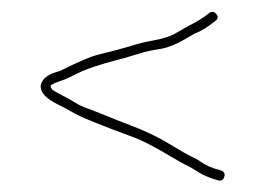

<svg xmlns="http://www.w3.org/2000/svg" viewBox="-20 -402 455 330"><path d="M352 -377.5C348.7 -381.8 344.7 -382.7 340 -380C331 -372.5 319.7 -365.3 306 -358.5C301.3 -356.2 294.1 -352 284.2 -346.1C274.4 -340.1 260.5 -335.5 242.6 -332.3C228.9 -329.9 215.3 -326.4 201.7 -322C193.5 -319.4 175.3 -314.6 147.1 -307.6C135.2 -304.6 113.8 -295.4 83 -280C62.9 -275 51.9 -266.7 50 -255C49 -243.2 59.2 -232.2 80.5 -222C87.5 -218.7 96.9 -213.6 108.6 -206.9C120.3 -200.1 154.3 -186.4 210.4 -165.8C225.3 -160.3 247.5 -148.7 277 -131C287 -125 294.8 -120.7 300.5 -118C306.2 -115.3 313 -111.4 321.1 -106.1C329.2 -100.8 340.5 -96.1 355 -92C360.3 -90.7 363.8 -92.7 365.5 -98C367.2 -103.3 365.3 -107 360 -109C345.6 -112.6 334 -117.6 325 -124C320.3 -127.3 315 -130.3 309 -133C303 -135.7 290.3 -142.9 270.8 -154.8C251.3 -166.7 228.7 -177.5 202.9 -187.1C190.2 -191.9 173.9 -198.4 154 -206.5C146.7 -209.5 138.8 -212.5 130.5 -215.5C122.2 -218.5 114.8 -222 108.5 -226C102.2 -230 95.7 -233.7 89 -237C82.3 -240.3 76.3 -243.7 71 -247C68.3 -249.7 67 -252.1 67 -254.2C67 -256.3 74.2 -259.7 88.5 -264.5C93.5 -266.2 102.5 -270.3 115.4 -276.9C128.3 -283.5 151 -291.1 183.5 -299.5C192.5 -301.8 200.7 -304.2 208 -306.5C215.3 -308.8 222 -310.8 228 -312.5C234 -314.2 243.3 -316 255.9 -318C268.4 -320 282.6 -325.7 298.5 -335C304.2 -338.3 309.3 -341.3 314 -344C325.6 -348.4 337.6 -355.7 350 -366C354.7 -369.3 355.3 -373.2 352 -377.5Z"/></svg>

Font: Proton
Style: Bk
Weight: 500
Version: Version 1.017